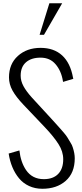

<svg xmlns="http://www.w3.org/2000/svg" viewBox="-20 -1146 503 1179"><path d="M250 -932.1H223.1L283.2 -1126H361.8ZM33.2 -203.1 99.1 -222.2Q107.4 -149.4 140.1 -101.6Q178.2 -45.9 249 -45.9Q306.2 -45.9 337.2 -77.9Q368.2 -109.9 368.2 -168Q368.2 -215.8 339.4 -260.7Q310.1 -307.1 254.9 -365.2L124 -502.9Q78.6 -550.8 56.9 -589.8Q35.2 -628.9 35.2 -670.9Q35.2 -752.9 89.4 -802.2Q144.5 -852.1 229 -852.1Q311 -852.1 361.6 -805.7Q412.1 -759.3 428.2 -669.9L430.2 -662.1L367.2 -643.1L366.2 -648.9Q356 -711.4 320.8 -752Q286.6 -792 229 -792Q171.9 -792 139.4 -763.4Q106.9 -734.9 106.9 -681.2Q106.9 -648.9 124 -617.2Q141.1 -585.4 175.8 -546.9L298.8 -413.1L323.2 -386.2Q342.8 -365.2 348.6 -357.9Q352.1 -354.5 371.6 -331.5Q388.2 -312 394 -301.8L411.1 -273.4Q423.3 -254.4 426.8 -241.2Q439 -204.6 439 -173.8Q439 -84 383.3 -35.2Q328.1 13.2 240.2 13.2Q195.3 13.2 158.4 -3.9Q121.6 -21 96.7 -51.3Q71.8 -81.5 55.9 -119.9Q40 -158.2 33.2 -203.1Z"/></svg>

Font: VL Oswald
Style: Light
Weight: 300
Designer: vernon adams
Foundry: vernon adams
Version: Version ; ttfautohint (v0.92.18-e454-dirty) -l 8 -r 50 -G 20